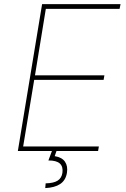

<svg xmlns="http://www.w3.org/2000/svg" viewBox="-20 -748 624 951"><path d="M68.4 0 188.5 -727.5H577.1L572.3 -704.1H207L153.3 -375H497.1L493.2 -352.5H149.4L94.7 -22.5H469.7L465.8 0ZM238.3 -2.9H260.7L251 25.4Q287.1 31.2 302 53.2Q316.9 75.2 311.5 108.4Q305.2 145.5 277.8 163.6Q250.5 181.6 204.1 183.6L206.1 160.2Q246.6 159.2 265.9 146.5Q285.2 133.8 289.1 108.4Q293.5 77.6 276.4 62Q259.3 46.4 219.7 46.9Z"/></svg>

Font: Inter Tight Thin
Style: Italic
Weight: 250
Italic angle: -9.39999°
Designer: Rasmus Andersson
Foundry: rsms
Version: Version 3.004